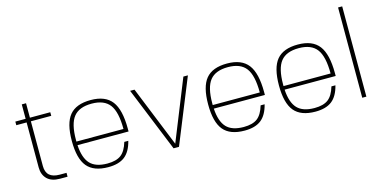

<svg xmlns="http://www.w3.org/2000/svg" viewBox="-70 -1064 2858 1438"><g transform="rotate(-15 1359.0 -345.0)"><path d="M153 -125Q153 -30 258 -30H311V0H253Q187 0 153.5 -33.5Q120 -67 120 -123V-472H40V-500H120V-612H153V-500H311V-472H153Z M444 -209Q450 -109 492.5 -63.5Q535 -18 626 -18Q695 -18 732 -46Q769 -74 789 -142H820Q800 -62 754 -26Q708 10 626 10Q513 10 462 -51.5Q411 -113 411 -250Q411 -387 462 -448.5Q513 -510 626 -510Q739 -510 789.5 -444Q840 -378 840 -232V-209ZM443 -251V-237H808Q808 -369 765.5 -425.5Q723 -482 626 -482Q529 -482 486 -428Q443 -374 443 -251Z M1154 -30 1343 -500H1378L1175 0H1133L930 -500H964Z M1501 -209Q1507 -109 1549.5 -63.5Q1592 -18 1683 -18Q1752 -18 1789 -46Q1826 -74 1846 -142H1877Q1857 -62 1811 -26Q1765 10 1683 10Q1570 10 1519 -51.5Q1468 -113 1468 -250Q1468 -387 1519 -448.5Q1570 -510 1683 -510Q1796 -510 1846.5 -444Q1897 -378 1897 -232V-209ZM1500 -251V-237H1865Q1865 -369 1822.5 -425.5Q1780 -482 1683 -482Q1586 -482 1543 -428Q1500 -374 1500 -251Z M2050 -209Q2056 -109 2098.5 -63.5Q2141 -18 2232 -18Q2301 -18 2338 -46Q2375 -74 2395 -142H2426Q2406 -62 2360 -26Q2314 10 2232 10Q2119 10 2068 -51.5Q2017 -113 2017 -250Q2017 -387 2068 -448.5Q2119 -510 2232 -510Q2345 -510 2395.5 -444Q2446 -378 2446 -232V-209ZM2049 -251V-237H2414Q2414 -369 2371.5 -425.5Q2329 -482 2232 -482Q2135 -482 2092 -428Q2049 -374 2049 -251Z M2596 0V-700H2628V0Z"/></g></svg>

Font: Fivo Sans Thin
Style: Regular
Weight: 250
Foundry: Alexander Slobzheninov
Version: 1.0